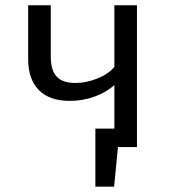

<svg xmlns="http://www.w3.org/2000/svg" viewBox="-20 -560 655 731"><path d="M415.4 -540H501.5V0H429.2L414.4 150.8H343.1V-70.3H415.4V-236.4Q384.6 -208.2 339.7 -192.1Q294.9 -175.9 245.6 -175.9Q168.2 -175.9 127.7 -217.2Q87.2 -258.5 87.2 -334.9V-540H173.3V-345.1Q173.3 -291.8 196.2 -267.9Q219 -244.1 267.2 -244.1Q307.7 -244.1 349.7 -260.8Q391.8 -277.4 415.4 -305.1Z"/></svg>

Font: Fira Code
Style: Regular
Weight: 400
Designer: Carrois Corporate, Edenspiekermann AG, Nikita Prokopov
Foundry: Carrois Corporate, Edenspiekermann AG, Nikita Prokopov
Version: Version 5.002